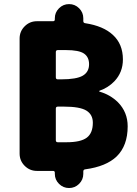

<svg xmlns="http://www.w3.org/2000/svg" viewBox="-20 -859 672 942"><path d="M388.7 -755.9Q388.7 -746.1 398.4 -745.1Q487.3 -731.4 534.2 -687.5Q583 -642.6 583 -567.4Q583 -503.9 541 -460Q510.7 -428.7 468.8 -414.1Q466.8 -413.1 466.8 -411.1Q466.8 -409.2 468.8 -409.2Q520.5 -394.5 558.6 -357.4Q606.4 -308.6 606.4 -239.3Q606.4 -144.5 552.7 -91.8Q501 -42 398.4 -28.3Q388.7 -27.3 388.7 -17.6V-5.9Q388.7 22.5 368.2 43Q347.7 63.5 318.8 63.5Q290 63.5 269.5 43Q249 22.5 249 -5.9V-11.7Q249 -20.5 240.2 -20.5H161.1Q126 -20.5 101.1 -45.4Q76.2 -70.3 76.2 -105.5V-669.9Q76.2 -705.1 101.1 -730Q126 -754.9 161.1 -754.9H240.2Q249 -754.9 249 -763.7V-769.5Q249 -797.9 269.5 -818.4Q290 -838.9 318.8 -838.9Q347.7 -838.9 368.2 -818.4Q388.7 -797.9 388.7 -769.5ZM263.7 -335.9Q253.9 -335.9 253.9 -326.2V-170.9Q253.9 -161.1 263.7 -161.1H306.6Q376 -161.1 405.8 -183.6Q435.5 -206.1 435.5 -256.8Q435.5 -296.9 403.8 -316.4Q372.1 -335.9 293.9 -335.9ZM253.9 -479.5Q253.9 -469.7 263.7 -469.7H280.3Q355.5 -469.7 386.2 -487.8Q417 -505.9 417 -543.9Q417 -579.1 392.1 -596.2Q367.2 -613.3 303.7 -613.3H263.7Q253.9 -613.3 253.9 -603.5Z"/></svg>

Font: Gen Jyuu GothicX Heavy
Style: Bold
Weight: 900
Designer: [Source Han Sans]
Ryoko NISHIZUKA  (kana & ideographs); Paul D. Hunt (Latin, Greek & Cyrillic); Wenlong ZHANG  (bopomofo
Version: Version 1.002.20150607